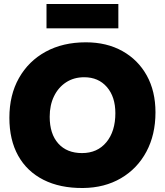

<svg xmlns="http://www.w3.org/2000/svg" viewBox="-20 -932 826 962"><path d="M396 10Q281 11 198 -31Q115 -73 71 -152Q27 -231 27 -342Q27 -456 75 -541Q123 -626 209 -673Q295 -720 410 -720Q515 -720 593.5 -676Q672 -632 715.5 -553.5Q759 -475 759 -369Q759 -257 713.5 -172Q668 -87 586 -39Q504 9 396 10ZM391 -165Q468 -165 513 -219.5Q558 -274 558 -365Q558 -447 515.5 -496Q473 -545 402 -545Q350 -545 311 -519.5Q272 -494 250.5 -449.5Q229 -405 229 -347Q229 -261 272 -213Q315 -165 391 -165ZM213 -912H573V-790H213Z"/></svg>

Font: Livvic Black
Style: Regular
Weight: 900
Designer: Jacques Le Bailly, Baron von Fonthausen
Version: Version 1.001; ttfautohint (v1.8.2)